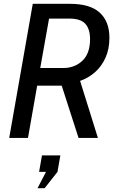

<svg xmlns="http://www.w3.org/2000/svg" viewBox="-20 -720 605 1002"><path d="M28 0 151 -700H346Q450 -700 500.5 -654Q551 -608 551 -523Q551 -464 530.5 -418.5Q510 -373 475 -342.5Q440 -312 398 -298L491 0H390L302 -273H174L126 0ZM190 -365H310Q369 -365 409.5 -402.5Q450 -440 450 -516Q450 -568 425.5 -595.5Q401 -623 342 -623H236ZM213 262H176L220 177H184L199 91H295L280 177Z"/></svg>

Font: Cabin VF Beta
Style: Italic
Weight: 400
Italic angle: -7°
Designer: Pablo Impallari
Foundry: Pablo Impallari. http://www.impallari.com Igino Marini. http://www.ikern.com
Version: Version 2.300